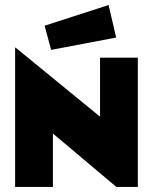

<svg xmlns="http://www.w3.org/2000/svg" viewBox="-20 -742 607 762"><path d="M40 -553H42L377 -279V-513H527V0H442L190 -212V0H40ZM157 -640 411 -722 441 -593 183 -544Z"/></svg>

Font: Lineal Heavy
Style: Regular
Weight: 900
Designer: Created by Frank Adebiaye with contributions from Anton Moglia & Ariel Martín Pérez
Created by Frank ADEBIAYE with FontF
Foundry: Velvetyne Type Foundry
Version: Version 2.000